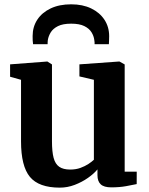

<svg xmlns="http://www.w3.org/2000/svg" viewBox="-20 -850 682 881"><path d="M490.4 9.7Q457.2 9.7 442.2 -4.2Q427.2 -18.1 427.2 -46.2V-72.7Q410.9 -52.9 383.4 -33.6Q356 -14.4 322.7 -1.7Q289.4 11 254.5 11Q158.1 11 117.3 -38.3Q76.5 -87.6 76.5 -201.6V-483.8L26.3 -497.9V-554.7L196.5 -567.7H197.5L218.5 -554.3V-201.8Q218.5 -154.1 226 -125.7Q233.5 -97.4 251.8 -84.7Q270 -72 302.2 -72Q328.2 -72 349.1 -79.6Q369.9 -87.2 385.6 -97.5Q401.2 -107.8 410.8 -116.9V-483.8L344.4 -499.4V-554.7L525.9 -567.7H528.3L552.1 -554.3V-62.4H607.4L607.2 -5.3Q589.2 -1.5 559.1 4.1Q529 9.7 490.4 9.7ZM306.6 -830.2Q359.2 -830.2 398.3 -811.4Q437.5 -792.5 459.2 -759.5Q480.9 -726.5 480.9 -683.9Q480.9 -675.8 480.4 -664.8Q479.9 -653.7 479.6 -647.1H414Q414.4 -650.7 414 -655.7Q413.7 -660.6 412.7 -666.3Q410.4 -685 399.8 -702.1Q389.2 -719.3 366.7 -730.4Q344.3 -741.4 306.6 -741.4Q268.5 -741.4 246.1 -730.2Q223.6 -718.9 213 -701.8Q202.4 -684.6 199.4 -666Q198.9 -660.6 198.6 -655.7Q198.4 -650.7 198.4 -647.1H131.7Q130.4 -653.7 130 -664.8Q129.7 -675.8 129.7 -684.7Q129.7 -726.9 151.2 -759.7Q172.7 -792.5 212.5 -811.4Q252.2 -830.2 306.6 -830.2Z"/></svg>

Font: Merriweather Light
Style: Regular
Weight: 300
Version: Version 2.100